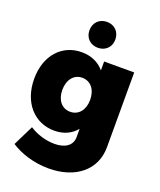

<svg xmlns="http://www.w3.org/2000/svg" viewBox="-175 -890 1000 1200"><g transform="rotate(20 325.5 -290.0)"><path d="M326 -611C377 -611 412 -647 412 -696C412 -747 377 -783 326 -783C275 -783 240 -747 240 -696C240 -647 275 -611 326 -611ZM393 -544V-485C358 -527 307 -551 243 -551C112 -551 19 -449 19 -294C19 -135 115 -31 247 -31C309 -31 358 -54 393 -96V-41C393 12 350 46 277 46C221 46 158 28 110 -4L43 132C102 171 193 203 294 203C472 203 593 106 593 -47V-544ZM300 -176C245 -176 208 -221 208 -288C208 -356 245 -402 300 -402C356 -402 393 -357 393 -288C393 -221 356 -176 300 -176Z"/></g></svg>

Font: Montserrat ExtraBold
Style: Regular
Weight: 800
Designer: Julieta Ulanovsky
Foundry: Julieta Ulanovsky
Version: Version 4.000